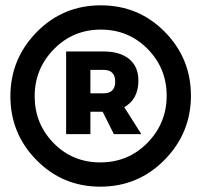

<svg xmlns="http://www.w3.org/2000/svg" viewBox="-20 -709 755 720"><path d="M356 -9Q215 -9 117 -108.5Q19 -208 19 -348Q19 -488 117.5 -588.5Q216 -689 358 -689Q500 -689 598 -589.5Q696 -490 696 -350Q696 -210 597 -109.5Q498 -9 356 -9ZM356 -100Q461 -100 533 -173.5Q605 -247 605 -350Q605 -453 533.5 -525.5Q462 -598 358 -598Q254 -598 182 -524.5Q110 -451 110 -348Q110 -245 181 -172.5Q252 -100 356 -100ZM228 -206V-516H368Q430 -516 464.5 -487.5Q499 -459 499 -407Q499 -337 446 -307L510 -206H407L365 -290H319V-206ZM319 -359H368Q412 -359 412 -403Q412 -447 368 -447H319Z"/></svg>

Font: Trueno
Style: ExBd
Weight: 800
Designer: Julieta Ulanovsky
Foundry: Julieta Ulanovsky
Version: Version 3.001b